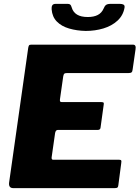

<svg xmlns="http://www.w3.org/2000/svg" viewBox="-20 -973 722 993"><path d="M126 -726Q128 -736 130.5 -739Q133 -742 142 -742H668Q685 -742 681 -718L666 -614Q665 -603 660.5 -599Q656 -595 643 -595H325Q316 -595 312.5 -592Q309 -589 307 -578L290 -459Q289 -450 291.5 -447.5Q294 -445 301 -445H504Q514 -445 516 -441.5Q518 -438 516 -429L500 -313Q499 -301 485 -301H279Q268 -301 265 -285L247 -159Q246 -147 254 -147H594Q604 -147 606.5 -143.5Q609 -140 607 -129L592 -15Q591 -6 587.5 -3Q584 0 572 0H49Q24 0 27 -28L126 -726ZM423 -813Q377 -814 337.5 -825.5Q298 -837 274 -861.5Q250 -886 247 -925Q246 -938 250.5 -945.5Q255 -953 268 -953H323Q336 -954 342 -950Q348 -946 351 -934Q358 -910 378.5 -897.5Q399 -885 434 -885Q465 -885 485.5 -895.5Q506 -906 516 -929Q521 -942 528.5 -947.5Q536 -953 552 -953H600Q612 -953 619 -949Q626 -945 624 -933Q617 -893 587.5 -866Q558 -839 515 -826Q472 -813 423 -813Z"/></svg>

Font: Libre Franklin ExtraBold
Style: Italic
Weight: 800
Italic angle: -8°
Designer: Pablo Impallari, Rodrigo Fuenzalida, Nhung Nguyen
Foundry: Impallari Type
Version: Version 3.000